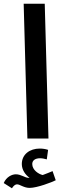

<svg xmlns="http://www.w3.org/2000/svg" viewBox="-63 -743 340 1030"><path d="M84 0H197L177 -723H64ZM1 267C9 255 17 246 29 246C44 246 65 265 96 265C136 265 217 234 236 224L219 175C203 181 187 189 166 196C144 191 110 169 110 137C110 118 125 106 152 106C165 106 176 109 188 112L195 61C181 56 164 54 150 54C97 54 54 85 54 137C54 168 73 195 96 211C94 211 92 211 90 211C71 211 50 192 22 192C1 192 -29 206 -43 239Z"/></svg>

Font: Noto Sans Arabic UI Cn SmBd
Style: Regular
Weight: 600
Width: 3
Designer: Monotype Design Team, Nadine Chahine and Nizar Qandah
Foundry: Monotype Imaging Inc.
Version: Version 2.010